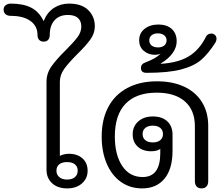

<svg xmlns="http://www.w3.org/2000/svg" viewBox="-130 -1035 1244 1065"><path d="M128 -94V-581Q128 -628 155.5 -667Q183 -706 235 -757Q279 -801 300 -829Q321 -857 321 -888Q321 -918 302.5 -935Q284 -952 247 -952Q199 -952 172.5 -922.5Q146 -893 146 -841Q146 -824 137 -814Q128 -804 112 -804Q96 -804 87 -814Q78 -824 78 -841Q78 -891 38.5 -919Q-1 -947 -70 -947Q-88 -947 -99 -956Q-110 -965 -110 -982Q-110 -997 -98.5 -1006Q-87 -1015 -70 -1015Q-1 -1015 43 -992.5Q87 -970 112 -918Q132 -967 169 -991Q206 -1015 253 -1015Q323 -1015 359.5 -979Q396 -943 396 -889Q396 -850 371 -815.5Q346 -781 298 -734Q250 -686 226 -652.5Q202 -619 202 -581V-170Q210 -175 224 -178.5Q238 -182 252 -182Q299 -182 327.5 -156.5Q356 -131 356 -88Q356 -45 324.5 -17.5Q293 10 243 10Q190 10 159 -18.5Q128 -47 128 -94ZM301 -88Q301 -111 285.5 -123.5Q270 -136 242 -136Q214 -136 198.5 -123.5Q183 -111 183 -88Q183 -66 199 -52.5Q215 -39 242 -39Q270 -39 285.5 -52.5Q301 -66 301 -88Z M434 -277Q434 -372 470.5 -441Q507 -510 576.5 -547Q646 -584 741 -584Q827 -584 891 -554.5Q955 -525 990 -469Q1025 -413 1025 -336V-30Q1025 -11 1015 -0.5Q1005 10 988 10Q970 10 960.5 -0.5Q951 -11 951 -30V-335Q951 -424 895.5 -472.5Q840 -521 739 -521Q626 -521 566.5 -459.5Q507 -398 507 -278Q507 -176 548 -114.5Q589 -53 661 -53Q759 -53 759 -185V-209Q741 -196 708 -196Q662 -196 634 -221.5Q606 -247 606 -290Q606 -334 637 -361.5Q668 -389 718 -389Q769 -389 798 -362Q827 -335 827 -288V-198Q827 -98 782.5 -44Q738 10 658 10Q591 10 540 -26.5Q489 -63 461.5 -128.5Q434 -194 434 -277ZM774 -291Q774 -313 759 -325.5Q744 -338 718 -338Q691 -338 676 -325.5Q661 -313 661 -291Q661 -270 676 -257.5Q691 -245 718 -245Q744 -245 759 -257.5Q774 -270 774 -291Z M652 -657Q652 -670 658.5 -677.5Q665 -685 682 -691Q733 -710 761 -737Q747 -731 730 -731Q694 -731 668 -752.5Q642 -774 642 -812Q642 -851 672 -875Q702 -899 749 -899Q795 -899 822.5 -874.5Q850 -850 850 -806Q850 -772 827.5 -740.5Q805 -709 762 -683V-681Q859 -687 918 -723Q977 -759 1014 -834Q1017 -840 1025 -844.5Q1033 -849 1042 -849Q1050 -849 1057 -845Q1071 -837 1071 -820Q1071 -810 1065 -799Q1026 -738 986.5 -703.5Q947 -669 875.5 -650Q804 -631 683 -631Q652 -631 652 -657ZM794 -811Q794 -829 780.5 -839.5Q767 -850 746 -850Q724 -850 711 -839.5Q698 -829 698 -811Q698 -793 711 -782.5Q724 -772 746 -772Q768 -772 781 -782.5Q794 -793 794 -811Z"/></svg>

Font: Kodchasan
Style: Regular
Weight: 400
Version: Version 1.000; ttfautohint (v1.6)